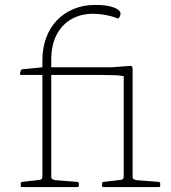

<svg xmlns="http://www.w3.org/2000/svg" viewBox="-20 -759 694 779"><path d="M400 0Q394 0 394 -6V-14Q394 -20 400 -21L469 -29Q477 -30 479.5 -33.5Q482 -37 482 -47V-469L495 -447Q472 -453 443 -454Q414 -455 383 -455H66Q60 -455 61 -461L64 -471Q65 -477 71 -478L152 -486H433L498 -491Q511 -493 514.5 -490Q518 -487 518 -479V-455V-43Q518 -35 521.5 -32.5Q525 -30 535 -28L624 -21Q630 -20 630 -14V-6Q630 0 624 0ZM152 -514Q152 -564 167 -605Q182 -646 210.5 -676Q239 -706 278.5 -722.5Q318 -739 367 -739Q415 -739 442 -728.5Q469 -718 469 -704Q469 -700 468 -696.5Q467 -693 464 -688Q461 -683 455 -685Q443 -690 427.5 -694Q412 -698 394 -700.5Q376 -703 356 -703Q309 -703 271 -682Q233 -661 210.5 -619.5Q188 -578 188 -516Q188 -509 188 -501.5Q188 -494 188 -486V0H152ZM70 0Q64 0 64 -6V-14Q64 -20 70 -21L139 -29Q147 -30 149.5 -33.5Q152 -37 152 -47V-180H188V-43Q188 -35 191.5 -32.5Q195 -30 205 -28L294 -21Q300 -20 300 -14V-6Q300 0 294 0Z"/></svg>

Font: Hahmlet Thin
Style: Regular
Weight: 250
Version: Version 1.002